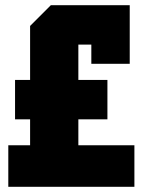

<svg xmlns="http://www.w3.org/2000/svg" viewBox="-20 -720 550 740"><path d="M394 -260H282V-160H498V0H12V-160H96V-260H38V-412H96V-620L176 -700H480V-474H332V-548H282V-412H394Z"/></svg>

Font: Tektur Condensed ExtraBold
Style: Regular
Weight: 800
Width: 3
Designer: Adam Jagosz
Foundry: Adam Jagosz
Version: Version 1.005;gftools[0.9.30]